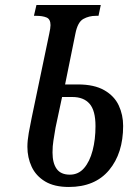

<svg xmlns="http://www.w3.org/2000/svg" viewBox="-20 -734 542 764"><path d="M254 10Q196 10 159.5 -12Q123 -34 106 -70.5Q89 -107 89 -150Q89 -174 94.5 -205.5Q100 -237 106 -265L176 -600Q181 -623 181 -634Q181 -658 165 -664.5Q149 -671 125 -671H115L125 -714H381L372 -671H361Q334 -671 311.5 -658.5Q289 -646 280 -600L239 -398H290Q355 -398 395 -375Q435 -352 452.5 -314.5Q470 -277 470 -233Q470 -124 414 -57Q358 10 254 10ZM258 -39Q292 -39 314.5 -65Q337 -91 348.5 -135Q360 -179 360 -232Q360 -294 336.5 -321Q313 -348 268 -348H227L201 -226Q196 -195 192.5 -174Q189 -153 189 -127Q189 -85 205.5 -62Q222 -39 258 -39Z"/></svg>

Font: Noto Serif ExtraCondensed Medium
Style: Italic
Weight: 500
Width: 2
Italic angle: -12°
Designer: Monotype Design Team
Foundry: Monotype Imaging Inc.
Version: Version 2.013; ttfautohint (v1.8.4.7-5d5b)